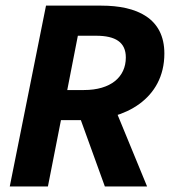

<svg xmlns="http://www.w3.org/2000/svg" viewBox="-20 -672 640 692"><path d="M15.2 0H152.7L199.7 -239H284C427.7 -239 572.4 -314.2 572.4 -479.1C572.4 -606.5 473.2 -651.7 345.2 -651.7H145.8L15.2 0ZM222.4 -347.5 260.6 -543.2H326.4C396.5 -543.2 433.5 -519.5 433.5 -464.9C433.5 -394.2 379.1 -347.5 282.5 -347.5H222.4ZM262.9 -262.6 357.9 0H510.1L378.5 -319.8L262.9 -262.6Z"/></svg>

Font: Source Code Variable
Style: Italic
Weight: 400
Italic angle: -11°
Monospace: yes
Designer: Paul D. Hunt, Teo Tuominen
Foundry: Adobe Systems Incorporated
Version: Version 1.005;PS 1.0;hotconv 16.6.54;makeotf.lib2.5.65590